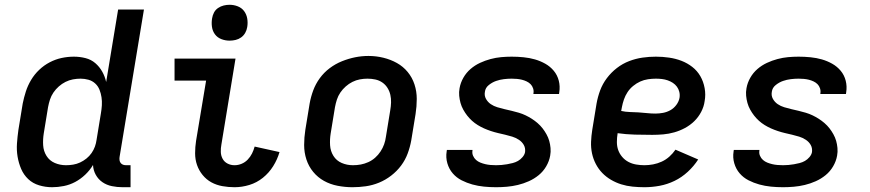

<svg xmlns="http://www.w3.org/2000/svg" viewBox="-20 -775 3640 803"><path d="M198 8Q170 8 143.5 0Q117 -8 98 -26Q79 -44 68.5 -68.5Q58 -93 53.5 -120Q49 -147 51 -175.5Q53 -204 57 -232L75 -342Q80 -367 88 -392Q96 -417 110 -440.5Q124 -464 144 -483Q164 -502 188 -514.5Q212 -527 237.5 -532.5Q263 -538 289 -538Q314 -538 337.5 -532Q361 -526 378.5 -511Q396 -496 407.5 -475.5Q419 -455 424 -432L474 -735H582L480 -118Q479 -111 480 -104.5Q481 -98 485 -93Q489 -88 495 -86Q501 -84 508 -84H526V8H493Q470 8 448 3.5Q426 -1 408.5 -13Q391 -25 380.5 -44Q370 -63 369 -85Q356 -63 336.5 -44.5Q317 -26 294.5 -14Q272 -2 247 3Q222 8 198 8ZM256 -84Q271 -84 286 -86.5Q301 -89 315 -95.5Q329 -102 341.5 -112Q354 -122 363 -135Q372 -148 377 -162Q382 -176 384 -191L402 -301Q405 -318 406 -335Q407 -352 404.5 -368.5Q402 -385 396 -400Q390 -415 378 -426Q366 -437 350 -441.5Q334 -446 317 -446Q301 -446 285 -443Q269 -440 254 -432.5Q239 -425 226 -413.5Q213 -402 203.5 -388Q194 -374 189 -358.5Q184 -343 181 -327L163 -217Q159 -192 160.5 -167.5Q162 -143 174.5 -123Q187 -103 209 -93.5Q231 -84 256 -84Z M961 8Q935 8 910 3.5Q885 -1 864 -12.5Q843 -24 827.5 -43Q812 -62 804 -85Q796 -108 796 -134Q796 -160 800 -186L842 -438H710V-530H965L906 -171Q903 -155 903.5 -139.5Q904 -124 911 -111Q918 -98 931.5 -91Q945 -84 961 -84Q976 -84 990.5 -90Q1005 -96 1016 -107.5Q1027 -119 1034 -133Q1041 -147 1045 -162L1149 -139Q1140 -108 1122.5 -80Q1105 -52 1079.5 -31.5Q1054 -11 1023 -1.5Q992 8 961 8ZM940 -605Q922 -605 905.5 -611.5Q889 -618 879 -631.5Q869 -645 866.5 -662.5Q864 -680 867 -698Q869 -711 875 -722.5Q881 -734 892 -741.5Q903 -749 915.5 -752Q928 -755 940 -755Q958 -755 974.5 -748.5Q991 -742 1001 -728.5Q1011 -715 1014 -697.5Q1017 -680 1014 -662Q1012 -649 1005.5 -637.5Q999 -626 988.5 -618.5Q978 -611 965.5 -608Q953 -605 940 -605Z M1454 8Q1423 8 1392 2Q1361 -4 1335 -18.5Q1309 -33 1290 -56Q1271 -79 1261.5 -108Q1252 -137 1252 -168.5Q1252 -200 1257 -232L1275 -342Q1280 -370 1290 -397Q1300 -424 1317.5 -448Q1335 -472 1359 -490Q1383 -508 1410.5 -519Q1438 -530 1465.5 -535.5Q1493 -541 1521 -541Q1553 -541 1583.5 -533.5Q1614 -526 1640 -511.5Q1666 -497 1685 -474Q1704 -451 1713.5 -422Q1723 -393 1723 -361.5Q1723 -330 1718 -298L1700 -188Q1695 -160 1685 -133Q1675 -106 1657.5 -82.5Q1640 -59 1616 -40.5Q1592 -22 1565 -11Q1538 0 1510 4Q1482 8 1454 8ZM1456 -84Q1473 -84 1489 -87Q1505 -90 1520.5 -97Q1536 -104 1549 -115.5Q1562 -127 1571.5 -141.5Q1581 -156 1586.5 -171.5Q1592 -187 1594 -203L1612 -313Q1615 -330 1615.5 -346.5Q1616 -363 1612.5 -378.5Q1609 -394 1600.5 -407.5Q1592 -421 1579 -430Q1566 -439 1550 -442.5Q1534 -446 1517 -446Q1501 -446 1485 -443Q1469 -440 1454 -432.5Q1439 -425 1426 -413.5Q1413 -402 1403.5 -388Q1394 -374 1389 -358.5Q1384 -343 1381 -327L1363 -217Q1359 -192 1360.5 -167.5Q1362 -143 1374.5 -123Q1387 -103 1409 -93.5Q1431 -84 1456 -84Z M2055 8Q2029 8 2004 5.5Q1979 3 1955.5 -3.5Q1932 -10 1910.5 -21Q1889 -32 1873.5 -50Q1858 -68 1851 -92Q1844 -116 1848 -141Q1848 -143 1848.5 -144.5Q1849 -146 1849 -148H1956Q1956 -148 1956 -147Q1956 -146 1956 -145Q1954 -134 1958.5 -123.5Q1963 -113 1971 -106Q1979 -99 1989 -95Q1999 -91 2009.5 -88.5Q2020 -86 2031.5 -85Q2043 -84 2055 -84Q2066 -84 2077.5 -85Q2089 -86 2100.5 -88Q2112 -90 2124 -93Q2136 -96 2146.5 -102Q2157 -108 2165.5 -118Q2174 -128 2176 -139Q2178 -156 2170.5 -169Q2163 -182 2150 -190.5Q2137 -199 2122.5 -203.5Q2108 -208 2093 -211.5Q2078 -215 2063 -218.5Q2048 -222 2033 -227Q2018 -232 2004.5 -238Q1991 -244 1978 -252Q1965 -260 1954 -270Q1943 -280 1934 -291.5Q1925 -303 1917.5 -316.5Q1910 -330 1906 -344.5Q1902 -359 1900.5 -374.5Q1899 -390 1902 -406Q1906 -429 1918 -450Q1930 -471 1948 -486.5Q1966 -502 1987.5 -512Q2009 -522 2031.5 -528Q2054 -534 2076 -536Q2098 -538 2120 -538Q2145 -538 2170 -535.5Q2195 -533 2217.5 -526.5Q2240 -520 2260.5 -508.5Q2281 -497 2296 -479Q2311 -461 2317 -437.5Q2323 -414 2319 -389Q2319 -387 2318.5 -385.5Q2318 -384 2318 -382H2211Q2211 -382 2211 -383Q2211 -384 2211 -385Q2213 -395 2209.5 -405.5Q2206 -416 2199 -423Q2192 -430 2182.5 -434.5Q2173 -439 2163 -441.5Q2153 -444 2142 -445Q2131 -446 2120 -446Q2104 -446 2087.5 -444Q2071 -442 2055 -436.5Q2039 -431 2024.5 -419.5Q2010 -408 2008 -391Q2005 -375 2012.5 -361.5Q2020 -348 2032.5 -339.5Q2045 -331 2060 -326.5Q2075 -322 2090 -318.5Q2105 -315 2120 -311.5Q2135 -308 2150 -303.5Q2165 -299 2178.5 -292.5Q2192 -286 2204.5 -278Q2217 -270 2228.5 -260Q2240 -250 2249 -238.5Q2258 -227 2265.5 -213.5Q2273 -200 2277 -186Q2281 -172 2282.5 -156Q2284 -140 2281 -124Q2277 -101 2264.5 -79.5Q2252 -58 2233 -42.5Q2214 -27 2191.5 -17Q2169 -7 2146 -1.5Q2123 4 2100 6Q2077 8 2055 8Z M2675 8Q2650 8 2625.5 5.5Q2601 3 2578.5 -4Q2556 -11 2535.5 -23Q2515 -35 2499 -51.5Q2483 -68 2472 -89Q2461 -110 2456 -133.5Q2451 -157 2452 -182Q2453 -207 2457 -232L2475 -342Q2480 -370 2490 -397Q2500 -424 2518 -448Q2536 -472 2560 -490.5Q2584 -509 2611.5 -519.5Q2639 -530 2667 -534Q2695 -538 2723 -538Q2751 -538 2778.5 -534Q2806 -530 2830.5 -520.5Q2855 -511 2875.5 -495Q2896 -479 2909 -456.5Q2922 -434 2927 -406.5Q2932 -379 2927 -352Q2924 -329 2912.5 -307Q2901 -285 2883.5 -268Q2866 -251 2844.5 -239.5Q2823 -228 2800 -221.5Q2777 -215 2754 -213Q2731 -211 2708 -211Q2672 -211 2635 -212Q2598 -213 2563 -218V-217Q2560 -199 2560 -181Q2560 -163 2565.5 -147.5Q2571 -132 2582 -119Q2593 -106 2608 -98Q2623 -90 2640.5 -87Q2658 -84 2675 -84Q2693 -84 2711.5 -87.5Q2730 -91 2747.5 -99Q2765 -107 2779.5 -120Q2794 -133 2805 -149L2900 -108Q2882 -80 2856.5 -56.5Q2831 -33 2801 -18.5Q2771 -4 2739 2Q2707 8 2675 8ZM2721 -300Q2737 -300 2753 -303Q2769 -306 2783.5 -314Q2798 -322 2808.5 -336Q2819 -350 2822 -366Q2824 -379 2821 -391Q2818 -403 2811 -412.5Q2804 -422 2794 -428.5Q2784 -435 2772.5 -439Q2761 -443 2748.5 -444.5Q2736 -446 2723 -446Q2707 -446 2690 -443.5Q2673 -441 2657.5 -434Q2642 -427 2628 -415.5Q2614 -404 2604.5 -389.5Q2595 -375 2589.5 -359Q2584 -343 2581 -327L2578 -311Q2596 -307 2614 -306.5Q2632 -306 2650 -305Q2668 -304 2685.5 -302Q2703 -300 2721 -300Z M3255 8Q3229 8 3204 5.5Q3179 3 3155.5 -3.5Q3132 -10 3110.5 -21Q3089 -32 3073.5 -50Q3058 -68 3051 -92Q3044 -116 3048 -141Q3048 -143 3048.5 -144.5Q3049 -146 3049 -148H3156Q3156 -148 3156 -147Q3156 -146 3156 -145Q3154 -134 3158.5 -123.5Q3163 -113 3171 -106Q3179 -99 3189 -95Q3199 -91 3209.5 -88.5Q3220 -86 3231.5 -85Q3243 -84 3255 -84Q3266 -84 3277.5 -85Q3289 -86 3300.5 -88Q3312 -90 3324 -93Q3336 -96 3346.5 -102Q3357 -108 3365.5 -118Q3374 -128 3376 -139Q3378 -156 3370.5 -169Q3363 -182 3350 -190.5Q3337 -199 3322.5 -203.5Q3308 -208 3293 -211.5Q3278 -215 3263 -218.5Q3248 -222 3233 -227Q3218 -232 3204.5 -238Q3191 -244 3178 -252Q3165 -260 3154 -270Q3143 -280 3134 -291.5Q3125 -303 3117.5 -316.5Q3110 -330 3106 -344.5Q3102 -359 3100.5 -374.5Q3099 -390 3102 -406Q3106 -429 3118 -450Q3130 -471 3148 -486.5Q3166 -502 3187.5 -512Q3209 -522 3231.5 -528Q3254 -534 3276 -536Q3298 -538 3320 -538Q3345 -538 3370 -535.5Q3395 -533 3417.5 -526.5Q3440 -520 3460.5 -508.5Q3481 -497 3496 -479Q3511 -461 3517 -437.5Q3523 -414 3519 -389Q3519 -387 3518.5 -385.5Q3518 -384 3518 -382H3411Q3411 -382 3411 -383Q3411 -384 3411 -385Q3413 -395 3409.5 -405.5Q3406 -416 3399 -423Q3392 -430 3382.5 -434.5Q3373 -439 3363 -441.5Q3353 -444 3342 -445Q3331 -446 3320 -446Q3304 -446 3287.5 -444Q3271 -442 3255 -436.5Q3239 -431 3224.5 -419.5Q3210 -408 3208 -391Q3205 -375 3212.5 -361.5Q3220 -348 3232.5 -339.5Q3245 -331 3260 -326.5Q3275 -322 3290 -318.5Q3305 -315 3320 -311.5Q3335 -308 3350 -303.5Q3365 -299 3378.5 -292.5Q3392 -286 3404.5 -278Q3417 -270 3428.5 -260Q3440 -250 3449 -238.5Q3458 -227 3465.5 -213.5Q3473 -200 3477 -186Q3481 -172 3482.5 -156Q3484 -140 3481 -124Q3477 -101 3464.5 -79.5Q3452 -58 3433 -42.5Q3414 -27 3391.5 -17Q3369 -7 3346 -1.5Q3323 4 3300 6Q3277 8 3255 8Z"/></svg>

Font: Iosevka Curly SmBdEx
Style: Italic
Weight: 600
Width: 7
Italic angle: -9°
Monospace: yes
Designer: Belleve Invis
Foundry: Belleve Invis
Version: Version 11.1.0; ttfautohint (v1.8.3)